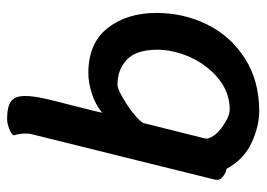

<svg xmlns="http://www.w3.org/2000/svg" viewBox="-122 -384 732 527"><g transform="rotate(90 243.5 -121.0)"><path d="M444 -377Q452 -377 463 -369Q474 -361 474 -353Q474 -344 471 -335L348 161Q347 166 347 175Q347 190 352 207Q350 213 334.5 219Q319 225 307 225Q273 225 258.5 214Q244 203 244 176Q244 153 251.5 120Q259 87 272 38Q287 -21 290 -36Q267 -17 237 -7.5Q207 2 181 2Q99 2 57.5 -51Q16 -104 16 -185Q16 -259 47.5 -323.5Q79 -388 140.5 -427.5Q202 -467 286 -467Q327 -467 372.5 -446Q418 -425 444 -377ZM117 -187Q117 -130 144 -104Q171 -78 213 -78Q227 -78 264.5 -102Q302 -126 318 -148L360 -316Q361 -319 361 -325Q355 -347 327.5 -366.5Q300 -386 281 -386Q235 -386 197.5 -356Q160 -326 138.5 -279.5Q117 -233 117 -187Z"/></g></svg>

Font: Sriracha
Style: Regular
Weight: 400
Designer: Suppakit Chalermlarp
Version: Version 1.002g